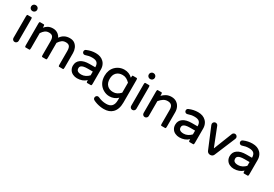

<svg xmlns="http://www.w3.org/2000/svg" viewBox="54 -1862 4650 3256"><g transform="rotate(30 2379.0 -234.0)"><path d="M70.8 -39.1V-458Q70.8 -486.3 77.6 -492.7Q80.1 -495.6 84 -495.6H159.2Q163.1 -495.6 166 -492.7Q172.4 -486.3 172.4 -458V-39.1Q172.4 -18.1 157 -3.4Q141.6 11.2 120.8 11.2Q100.1 11.2 85.4 -3.4Q70.8 -18.1 70.8 -39.1ZM63 -649.4V-653.3Q63 -676.3 79.6 -692.9Q96.2 -709.5 119.1 -709.5H125Q147.9 -709.5 164.6 -692.9Q181.2 -676.3 181.2 -653.3V-649.4Q181.2 -626.5 164.6 -609.9Q147.9 -593.3 125 -593.3H119.1Q96.2 -593.3 79.6 -609.9Q63 -626.5 63 -649.4Z M725.6 -420.4Q787.6 -514.2 904.3 -514.2Q962.9 -514.2 1000.5 -485.8Q1036.6 -458.5 1055.2 -414.3Q1073.7 -370.1 1073.7 -320.3V-39.1Q1073.7 -17.6 1070.3 -8.8Q1069.3 -6.3 1066.9 -3.9Q1064.5 -1.5 1060.5 -1.5H985.4Q981.4 -1.5 978.5 -4.6Q975.6 -7.8 974.1 -13.7Q972.2 -23.9 972.2 -39.1V-302.7Q972.2 -371.6 946.3 -397.5Q924.3 -419.4 878.9 -419.4Q834 -419.4 803.2 -396.5Q772 -373.5 744.6 -330.6V-39.1Q744.6 -10.7 737.8 -4.4Q735.4 -1.5 731.4 -1.5H656.2Q652.3 -1.5 649.4 -4.4Q643.1 -10.7 643.1 -39.1V-302.7Q643.1 -371.6 617.2 -397.5Q595.2 -419.4 549.8 -419.4Q504.9 -419.4 474.1 -396.5Q442.9 -373.5 415.5 -330.6V-39.1Q415.5 -17.6 412.1 -8.8Q411.1 -6.3 408.7 -3.9Q406.2 -1.5 402.3 -1.5H327.1Q323.2 -1.5 320.3 -4.4Q314 -10.7 314 -39.1V-458Q314 -486.3 320.8 -492.7Q323.2 -495.6 327.1 -495.6H402.3Q406.2 -495.6 409.2 -492.7Q415.5 -486.3 415.5 -458V-437.5Q442.9 -470.7 476.6 -490.2Q517.1 -514.2 575.2 -514.2Q637.2 -514.2 682.6 -476.1Q710.4 -453.1 725.6 -420.4Z M1521 -217.3H1420.9Q1373.5 -217.3 1342.3 -209.5Q1294.9 -197.3 1283.7 -168.5Q1279.8 -158.7 1279.8 -146.5Q1279.8 -115.7 1296.9 -98.1Q1320.8 -74.7 1377 -74.7Q1417.5 -74.7 1456.1 -94.2Q1493.7 -113.3 1521 -143.6ZM1178.2 -136.7Q1178.2 -215.8 1239.7 -258.8Q1300.3 -301.3 1409.2 -301.3H1521V-302.7Q1521 -362.8 1491.9 -390.1Q1462.9 -417.5 1396.5 -417.5Q1361.8 -417.5 1334 -412.1Q1306.2 -406.7 1268.1 -394L1254.4 -392.1H1253.9Q1236.8 -392.1 1224.1 -404.8Q1211.4 -417.5 1211.4 -436.5Q1211.4 -466.3 1241.2 -478.5Q1324.2 -514.2 1412.1 -514.2Q1510.7 -514.2 1568.4 -456.5Q1587.4 -438 1599.6 -414.1Q1622.6 -369.6 1622.6 -315.4V-39.1Q1622.6 -10.7 1615.7 -4.4Q1613.3 -1.5 1609.4 -1.5H1534.2Q1530.3 -1.5 1527.3 -4.4Q1521 -10.7 1521 -39.1V-49.8Q1451.2 16.1 1343.8 16.1Q1300.8 16.1 1262.2 -2Q1222.7 -20 1200.4 -55.7Q1178.2 -91.3 1178.2 -136.7Z M1990.2 -420.4Q1917.5 -420.4 1874 -377Q1830.6 -333.5 1830.6 -253.9Q1830.6 -174.3 1874 -130.9Q1917.5 -87.4 1990.2 -87.4Q2031.7 -87.4 2065.2 -104.7Q2098.6 -122.1 2132.3 -155.8V-352.1Q2098.6 -385.7 2065.2 -403.1Q2031.7 -420.4 1990.2 -420.4ZM1765.1 149.4Q1765.1 130.4 1779.8 115.7Q1792.5 103 1810.5 103Q1820.3 103 1830.6 107.4Q1905.8 144 1989.3 144Q2059.1 144 2094.2 108.4Q2132.3 70.8 2132.3 -8.8V-58.1Q2065.9 6.3 1971.7 6.3Q1911.6 6.3 1857.9 -23.4Q1798.8 -54.7 1763.9 -114Q1729 -173.3 1729 -255.4Q1729 -371.6 1801.8 -444.3Q1825.7 -468.3 1855.5 -484.4Q1910.6 -514.2 1971.7 -514.2Q2065.9 -514.2 2132.3 -449.7V-458Q2132.3 -479.5 2135.7 -488.3Q2136.7 -490.7 2139.2 -493.2Q2141.6 -495.6 2145.5 -495.6H2220.7Q2224.6 -495.1 2227.1 -492.7Q2233.9 -486.3 2233.9 -458V-21.5Q2233.9 111.3 2165 180.2Q2104.5 240.7 1998 240.7Q1929.2 240.7 1856 218.3Q1815.4 205.6 1786.1 189Q1765.1 175.8 1765.1 149.4Z M2375.5 -39.1V-458Q2375.5 -486.3 2382.3 -492.7Q2384.8 -495.6 2388.7 -495.6H2463.9Q2467.8 -495.6 2470.7 -492.7Q2477.1 -486.3 2477.1 -458V-39.1Q2477.1 -18.1 2461.7 -3.4Q2446.3 11.2 2425.5 11.2Q2404.8 11.2 2390.1 -3.4Q2375.5 -18.1 2375.5 -39.1ZM2367.7 -649.4V-653.3Q2367.7 -676.3 2384.3 -692.9Q2400.9 -709.5 2423.8 -709.5H2429.7Q2452.6 -709.5 2469.2 -692.9Q2485.8 -676.3 2485.8 -653.3V-649.4Q2485.8 -626.5 2469.2 -609.9Q2452.6 -593.3 2429.7 -593.3H2423.8Q2400.9 -593.3 2384.3 -609.9Q2367.7 -626.5 2367.7 -649.4Z M2618.7 -39.1V-458Q2618.7 -486.3 2625.5 -492.7Q2627.9 -495.6 2631.8 -495.6H2707Q2710.9 -495.6 2713.9 -492.7Q2720.2 -486.3 2720.2 -458V-434.1Q2756.3 -470.7 2795.4 -491.2Q2839.4 -514.2 2895.5 -514.2Q2950.7 -514.2 2993.2 -487.8Q3007.8 -479 3020.5 -465.8Q3041.5 -444.8 3055.2 -416.5Q3076.7 -371.6 3076.7 -316.4V-39.1Q3076.7 -10.7 3069.8 -4.4Q3067.4 -1.5 3063.5 -1.5H2988.3Q2984.4 -1.5 2981.4 -4.4Q2975.1 -10.7 2975.1 -39.1V-306.6Q2975.1 -366.7 2947.3 -394.5Q2922.4 -419.4 2874 -419.4Q2828.6 -419.4 2792.5 -396.7Q2756.3 -374 2720.2 -330.1V-39.1Q2720.2 -18.1 2704.8 -3.4Q2689.5 11.2 2668.7 11.2Q2647.9 11.2 2633.3 -3.4Q2618.7 -18.1 2618.7 -39.1Z M3523.9 -217.3H3423.8Q3376.5 -217.3 3345.2 -209.5Q3297.9 -197.3 3286.6 -168.5Q3282.7 -158.7 3282.7 -146.5Q3282.7 -115.7 3299.8 -98.1Q3323.7 -74.7 3379.9 -74.7Q3420.4 -74.7 3459 -94.2Q3496.6 -113.3 3523.9 -143.6ZM3181.2 -136.7Q3181.2 -215.8 3242.7 -258.8Q3303.2 -301.3 3412.1 -301.3H3523.9V-302.7Q3523.9 -362.8 3494.9 -390.1Q3465.8 -417.5 3399.4 -417.5Q3364.7 -417.5 3336.9 -412.1Q3309.1 -406.7 3271 -394L3257.3 -392.1H3256.8Q3239.7 -392.1 3227.1 -404.8Q3214.4 -417.5 3214.4 -436.5Q3214.4 -466.3 3244.1 -478.5Q3327.1 -514.2 3415 -514.2Q3513.7 -514.2 3571.3 -456.5Q3590.3 -438 3602.5 -414.1Q3625.5 -369.6 3625.5 -315.4V-39.1Q3625.5 -10.7 3618.7 -4.4Q3616.2 -1.5 3612.3 -1.5H3537.1Q3533.2 -1.5 3530.3 -4.4Q3523.9 -10.7 3523.9 -39.1V-49.8Q3454.1 16.1 3346.7 16.1Q3303.7 16.1 3265.1 -2Q3225.6 -20 3203.4 -55.7Q3181.2 -91.3 3181.2 -136.7Z M3710.4 -458Q3710.4 -479.5 3725.3 -494.4Q3740.2 -509.3 3760.7 -509.3Q3781.7 -509.3 3796.9 -494.1Q3803.2 -487.8 3806.6 -479.5L3947.3 -122.1Q3948.7 -118.7 3950.2 -118.7L3951.2 -119.1Q3952.1 -120.1 3953.1 -122.1L4093.8 -479.5Q4100.1 -495.6 4117.7 -503.9Q4128.4 -509.3 4139.6 -509.3Q4160.6 -509.3 4175.3 -493.9Q4189.9 -478.5 4189.9 -458Q4189.9 -449.2 4184.6 -435.5L4014.6 -29.3Q4007.3 -11.2 3990.7 0Q3974.1 11.2 3955.1 11.2H3945.3Q3926.3 11.2 3909.7 0Q3893.1 -11.2 3885.7 -29.3L3715.8 -435.5Q3710.4 -449.2 3710.4 -458ZM3953.1 -122.1Q3953.1 -122.1 3953.1 -122.1ZM3947.3 -122.1Z M4590.3 -217.3H4490.2Q4442.9 -217.3 4411.6 -209.5Q4364.3 -197.3 4353 -168.5Q4349.1 -158.7 4349.1 -146.5Q4349.1 -115.7 4366.2 -98.1Q4390.1 -74.7 4446.3 -74.7Q4486.8 -74.7 4525.4 -94.2Q4563 -113.3 4590.3 -143.6ZM4247.6 -136.7Q4247.6 -215.8 4309.1 -258.8Q4369.6 -301.3 4478.5 -301.3H4590.3V-302.7Q4590.3 -362.8 4561.3 -390.1Q4532.2 -417.5 4465.8 -417.5Q4431.2 -417.5 4403.3 -412.1Q4375.5 -406.7 4337.4 -394L4323.7 -392.1H4323.2Q4306.2 -392.1 4293.5 -404.8Q4280.8 -417.5 4280.8 -436.5Q4280.8 -466.3 4310.5 -478.5Q4393.6 -514.2 4481.4 -514.2Q4580.1 -514.2 4637.7 -456.5Q4656.7 -438 4668.9 -414.1Q4691.9 -369.6 4691.9 -315.4V-39.1Q4691.9 -10.7 4685.1 -4.4Q4682.6 -1.5 4678.7 -1.5H4603.5Q4599.6 -1.5 4596.7 -4.4Q4590.3 -10.7 4590.3 -39.1V-49.8Q4520.5 16.1 4413.1 16.1Q4370.1 16.1 4331.5 -2Q4292 -20 4269.8 -55.7Q4247.6 -91.3 4247.6 -136.7Z"/></g></svg>

Font: YuPearl-Medium
Style: Medium
Weight: 500
Designer: Max Yao
Foundry: Max-Everyday
Version: Version 1.011; ttfautohint (v1.8.3)